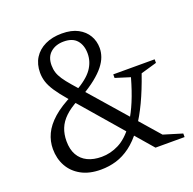

<svg xmlns="http://www.w3.org/2000/svg" viewBox="-123 -804 940 937"><g transform="rotate(-20 347.5 -335.0)"><path d="M281 -359 255 -346.5Q211 -323.5 184.8 -298.2Q158.5 -273 146.8 -243.5Q135 -214 135 -178Q135 -135 151.5 -106Q168 -77 198.5 -62.2Q229 -47.5 271 -47.5Q317 -47.5 360.2 -69.2Q403.5 -91 442 -144L454 -162Q477.5 -198.5 498.2 -248.2Q519 -298 537.5 -364L461 -388V-406.5H676V-388L593 -364Q566 -286 538 -227Q510 -168 480.5 -125.5L470 -111Q436.5 -66 400.8 -39.5Q365 -13 326.8 -1.5Q288.5 10 246.5 10Q186.5 10 144.8 -13Q103 -36 81.2 -75.5Q59.5 -115 59.5 -164.5Q59.5 -205 76.8 -242Q94 -279 133 -313.5Q172 -348 237.5 -380L261.5 -392Q326.5 -428.5 352.5 -465.2Q378.5 -502 378.5 -545Q378.5 -588 356.2 -614Q334 -640 288 -640Q246.5 -640 219.8 -617.2Q193 -594.5 193 -551Q193 -530.5 198.5 -513Q204 -495.5 217 -476Q230 -456.5 253 -430L586.5 -48L683.5 -18.5V0H532.5L214 -369Q180 -408.5 161.2 -437Q142.5 -465.5 135.2 -489Q128 -512.5 128 -536Q128 -580 148.2 -612.2Q168.5 -644.5 205.5 -662.2Q242.5 -680 292.5 -680Q342.5 -680 375.8 -662.2Q409 -644.5 426 -615.2Q443 -586 443 -550.5Q443 -528 435 -505.5Q427 -483 408.5 -459.5Q390 -436 358.8 -411Q327.5 -386 281 -359Z"/></g></svg>

Font: Newsreader Text
Style: Regular
Weight: 400
Designer: Hugues Gentile
Foundry: Production Type
Version: Version 1.001